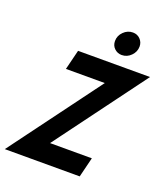

<svg xmlns="http://www.w3.org/2000/svg" viewBox="-187 -920 890 1022"><g transform="rotate(20 257.5 -408.5)"><path d="M-39.6 0 340.3 -512.5H120.1L147.9 -625H555.6L175.7 -112.5H412.5L384.7 0ZM372.9 -683.3Q349.3 -683.3 331.9 -699.7Q314.6 -716 314.6 -741.7Q314.6 -772.2 337.2 -794.4Q359.7 -816.7 389.6 -816.7Q414.6 -816.7 431.2 -799.7Q447.9 -782.6 447.9 -758.3Q447.9 -728.5 425.7 -705.9Q403.5 -683.3 372.9 -683.3Z"/></g></svg>

Font: Afacad
Style: Italic
Weight: 400
Italic angle: -14°
Designer: Kristian Moeller
Foundry: Dicotype
Version: Version 1.000